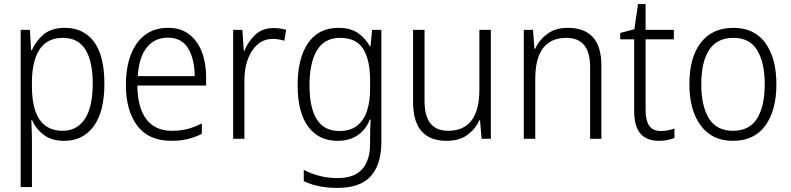

<svg xmlns="http://www.w3.org/2000/svg" viewBox="-20 -678 3865 938"><path d="M297 -542Q389 -542 439.5 -473.5Q490 -405 490 -269Q490 -132 437.5 -61Q385 10 294 10Q231 10 192.5 -20Q154 -50 137 -91H133Q134 -69 135 -44Q136 -19 136 4V236H81V-532H126L132 -433H136Q155 -478 193.5 -510Q232 -542 297 -542ZM288 -493Q211 -493 174 -437.5Q137 -382 136 -280V-257Q136 -39 286 -39Q356 -39 394.5 -97Q433 -155 433 -269Q433 -378 397.5 -435.5Q362 -493 288 -493Z M801 -542Q863 -542 904.5 -510Q946 -478 966.5 -423.5Q987 -369 987 -300V-260H651Q652 -152 695 -95.5Q738 -39 820 -39Q861 -39 894.5 -47.5Q928 -56 966 -75V-24Q932 -7 896.5 1.5Q861 10 817 10Q706 10 650.5 -64Q595 -138 595 -263Q595 -346 618.5 -409Q642 -472 688 -507Q734 -542 801 -542ZM800 -494Q736 -494 697.5 -446.5Q659 -399 653 -306H931Q931 -388 899.5 -441Q868 -494 800 -494Z M1316 -541Q1350 -541 1378 -532L1369 -479Q1356 -483 1342 -485.5Q1328 -488 1313 -488Q1270 -488 1239 -461.5Q1208 -435 1191 -389.5Q1174 -344 1174 -287V0H1119V-532H1164L1171 -430H1174Q1192 -475 1227 -508Q1262 -541 1316 -541Z M1634 -542Q1691 -542 1727.5 -517.5Q1764 -493 1787 -452H1790L1798 -532H1843V18Q1843 124 1792 182Q1741 240 1628 240Q1578 240 1538 231.5Q1498 223 1464 207V152Q1499 170 1540.5 181Q1582 192 1629 192Q1710 192 1749 149Q1788 106 1788 24V-8Q1788 -28 1788.5 -49.5Q1789 -71 1791 -94H1787Q1767 -44 1727 -17Q1687 10 1628 10Q1537 10 1485.5 -59.5Q1434 -129 1434 -262Q1434 -393 1485 -467.5Q1536 -542 1634 -542ZM1641 -493Q1565 -493 1528.5 -432Q1492 -371 1492 -262Q1492 -38 1637 -38Q1693 -38 1726 -65Q1759 -92 1773.5 -138Q1788 -184 1788 -241V-287Q1788 -385 1754.5 -439Q1721 -493 1641 -493Z M2378 -532V0H2333L2325 -91H2322Q2303 -48 2263.5 -19Q2224 10 2162 10Q1998 10 1998 -180V-532H2054V-187Q2054 -111 2083 -75Q2112 -39 2169 -39Q2322 -39 2322 -241V-532Z M2755 -542Q2834 -542 2876 -497Q2918 -452 2918 -356V0H2863V-349Q2863 -423 2833.5 -458Q2804 -493 2747 -493Q2595 -493 2595 -292V0H2539V-532H2584L2591 -440H2595Q2614 -483 2654 -512.5Q2694 -542 2755 -542Z M3209 -38Q3227 -38 3244.5 -41.5Q3262 -45 3275 -50V-4Q3260 2 3241 6Q3222 10 3199 10Q3139 10 3108.5 -25.5Q3078 -61 3078 -139V-486H3010V-517L3079 -535L3097 -658H3134V-532H3272V-486H3134V-141Q3134 -90 3151.5 -64Q3169 -38 3209 -38Z M3773 -267Q3773 -139 3719 -64.5Q3665 10 3560 10Q3459 10 3403.5 -64.5Q3348 -139 3348 -267Q3348 -398 3404 -470Q3460 -542 3563 -542Q3666 -542 3719.5 -467.5Q3773 -393 3773 -267ZM3406 -267Q3406 -160 3443.5 -99.5Q3481 -39 3561 -39Q3641 -39 3678.5 -99Q3716 -159 3716 -267Q3716 -370 3680 -431.5Q3644 -493 3562 -493Q3483 -493 3444.5 -434Q3406 -375 3406 -267Z"/></svg>

Font: Noto Sans Arabic UI SmCn Lt
Style: Regular
Weight: 300
Width: 4
Designer: Monotype Design Team, Nadine Chahine and Nizar Qandah
Foundry: Monotype Imaging Inc.
Version: Version 2.010; ttfautohint (v1.8.4.7-5d5b)